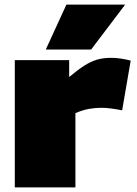

<svg xmlns="http://www.w3.org/2000/svg" viewBox="-20 -810 592 830"><path d="M279 -550V-477Q316 -508 344 -526Q372 -544 399 -552Q426 -560 461 -560Q499 -560 545 -548L508 -333Q483 -338 460.5 -341Q438 -344 417 -344Q393 -344 366 -339.5Q339 -335 306 -321V0H44V-550ZM178 -596 267 -790H521L374 -596Z"/></svg>

Font: Georama Extended Black
Style: Regular
Weight: 900
Width: 7
Designer: Jean-Baptiste Levee
Foundry: Production Type
Version: Version 1.000